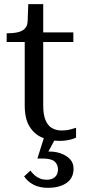

<svg xmlns="http://www.w3.org/2000/svg" viewBox="-20 -668 412 924"><path d="M12 -466V-508H16Q47 -508 68.5 -513.5Q90 -519 101.5 -532.5Q113 -546 113 -569L165 -512H333V-466ZM188 -160Q188 -117 199 -90Q210 -63 230.5 -51.5Q251 -40 277 -40Q300 -40 318.5 -45Q337 -50 346 -53V-6Q337 -1 324 2.5Q311 6 297 8Q283 10 266 10Q222 10 184 -5.5Q146 -21 122.5 -58.5Q99 -96 99 -160V-505L111 -510L116 -648H188ZM248 -4 207 72 201 62Q239 59 269 69Q299 79 316.5 97.5Q334 116 334 144Q334 168 324.5 185.5Q315 203 298 214Q281 225 259 230.5Q237 236 212 236Q170 236 141.5 221Q113 206 96 181L126 153Q136 166 147.5 176Q159 186 173.5 191.5Q188 197 205 197Q230 197 244.5 184Q259 171 259 147Q259 124 243 109.5Q227 95 186 95H160L191 -4Z"/></svg>

Font: Roboto Serif 72pt
Style: Regular
Weight: 400
Designer: Greg Gazdowicz
Foundry: Commercial Type
Version: Version 1.008